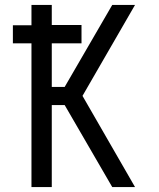

<svg xmlns="http://www.w3.org/2000/svg" viewBox="-20 -755 640 775"><path d="M107 0V-580H32V-653H107V-735H189V-654H309V-580H189V-404H241L433 -735H525L313 -368L525 0H433L241 -331H189V0Z"/></svg>

Font: Iosevka Meiseki Sans
Style: Regular
Weight: 400
Monospace: yes
Designer: Belleve Invis
Foundry: Belleve Invis
Version: Version 11.2.6; ttfautohint (v1.8.4)